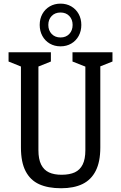

<svg xmlns="http://www.w3.org/2000/svg" viewBox="-20 -1015 660 1047"><path d="M94.2 -210.2V-680.3L114.2 -644.2L26.7 -679.5V-730H257.5V-679.5L169.5 -644.2L189.5 -683.8V-196.2Q189.5 -147.3 204.3 -117.6Q219.2 -87.8 247.3 -74.8Q275.5 -61.7 317.5 -62Q359.8 -62.3 387.9 -75.2Q416 -88.2 430.8 -117.8Q445.5 -147.3 445.5 -196.2V-683.8L464.8 -644.2L375.3 -679.5V-730H593.3V-679.5L504.3 -644.2L527 -682.7V-210.2Q527 -133.2 502.2 -83.9Q477.5 -34.7 430.2 -11.6Q382.8 11.5 313.2 11.5Q241.8 11.5 193.6 -10.4Q145.3 -32.3 119.8 -81.3Q94.2 -130.3 94.2 -210.2ZM196.5 -879Q196.5 -912.3 211 -938.7Q225.5 -965 251.3 -980.1Q277.2 -995.2 310 -995.2Q342.8 -995.2 368.7 -980.1Q394.5 -965 409 -938.7Q423.5 -912.3 423.5 -879Q423.5 -845.7 409 -819.1Q394.5 -792.5 368.7 -777.4Q342.8 -762.3 310 -762.3Q277.2 -762.3 251.3 -777.4Q225.5 -792.5 211 -819.1Q196.5 -845.7 196.5 -879ZM376 -879Q376 -908.8 357.9 -927.8Q339.8 -946.8 310 -946.8Q280 -946.8 261.8 -927.8Q243.5 -908.8 243.5 -879Q243.5 -849.2 261.8 -829.9Q280.2 -810.7 310 -810.7Q339.8 -810.7 357.9 -829.9Q376 -849.2 376 -879Z"/></svg>

Font: Monaspace Xenon Var ExtraLight
Style: Regular
Weight: 200
Designer: Riley Cran and the Lettermatic Team
Version: Version 1.200 (Monaspace Xenon Var)